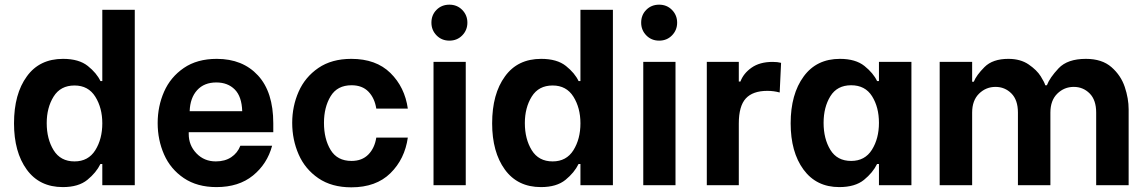

<svg xmlns="http://www.w3.org/2000/svg" viewBox="-20 -793 4906 822"><path d="M95 -466Q149 -541 250 -541Q318 -541 356 -510.5Q394 -480 410 -446H418V-751H557V0H418V-91H410Q392 -54 354 -23Q316 8 249 8Q149 8 94.5 -67Q40 -142 40 -265Q40 -391 95 -466ZM180 -266Q180 -198 209.5 -150Q239 -102 299 -102Q358 -102 388 -150Q418 -198 418 -265Q418 -331 388 -379Q358 -427 299 -427Q239 -427 209.5 -379.5Q180 -332 180 -266Z M655 -266Q655 -338 682.5 -400.5Q710 -463 767 -502Q824 -541 908 -541Q1019 -541 1084.5 -470Q1150 -399 1150 -265V-227H788V-219Q788 -171 821 -136.5Q854 -102 904 -102Q943 -102 970 -120Q997 -138 1009 -169H1145Q1124 -91 1063 -41.5Q1002 8 907 8Q824 8 767 -30.5Q710 -69 682.5 -131.5Q655 -194 655 -266ZM792 -317H1017Q1015 -380 985 -410Q955 -440 906 -440Q854 -440 824 -407Q794 -374 792 -317Z M1231 -267Q1231 -338 1258.5 -400.5Q1286 -463 1343 -502Q1400 -541 1484 -541Q1590 -541 1651.5 -480.5Q1713 -420 1726 -328H1591Q1584 -373 1557.5 -400.5Q1531 -428 1485 -428Q1424 -428 1395.5 -381Q1367 -334 1367 -267Q1367 -198 1395.5 -151Q1424 -104 1485 -104Q1530 -104 1557 -131.5Q1584 -159 1591 -204H1726Q1713 -112 1651.5 -51.5Q1590 9 1484 9Q1400 9 1343 -30Q1286 -69 1258.5 -132Q1231 -195 1231 -267Z M1836 -528H1974V0H1836ZM1849 -751Q1871 -773 1904 -773Q1937 -773 1959 -750.5Q1981 -728 1981 -696Q1981 -664 1959 -641.5Q1937 -619 1904 -619Q1871 -619 1849 -641.5Q1827 -664 1827 -696Q1827 -729 1849 -751Z M2142 -466Q2196 -541 2297 -541Q2365 -541 2403 -510.5Q2441 -480 2457 -446H2465V-751H2604V0H2465V-91H2457Q2439 -54 2401 -23Q2363 8 2296 8Q2196 8 2141.5 -67Q2087 -142 2087 -265Q2087 -391 2142 -466ZM2227 -266Q2227 -198 2256.5 -150Q2286 -102 2346 -102Q2405 -102 2435 -150Q2465 -198 2465 -265Q2465 -331 2435 -379Q2405 -427 2346 -427Q2286 -427 2256.5 -379.5Q2227 -332 2227 -266Z M2734 -528H2872V0H2734ZM2747 -751Q2769 -773 2802 -773Q2835 -773 2857 -750.5Q2879 -728 2879 -696Q2879 -664 2857 -641.5Q2835 -619 2802 -619Q2769 -619 2747 -641.5Q2725 -664 2725 -696Q2725 -729 2747 -751Z M3006 -528H3143V-444H3150Q3163 -479 3198 -503.5Q3233 -528 3288 -528Q3309 -528 3324 -524L3318 -397Q3293 -404 3265 -404Q3203 -404 3173 -371.5Q3143 -339 3143 -264V0H3006Z M3421 -466Q3476 -541 3576 -541Q3643 -541 3681 -510.5Q3719 -480 3735 -446H3743V-528H3882V0H3743V-91H3735Q3717 -54 3679 -23Q3641 8 3573 8Q3475 8 3420 -67Q3365 -142 3365 -265Q3365 -390 3421 -466ZM3506 -267Q3506 -199 3535 -151.5Q3564 -104 3624 -104Q3683 -104 3713 -152Q3743 -200 3743 -267Q3743 -334 3713.5 -381Q3684 -428 3624 -428Q3564 -428 3535 -381Q3506 -334 3506 -267Z M4003 -528H4142V-443H4149Q4160 -471 4195 -506Q4230 -541 4297 -541Q4349 -541 4384 -517Q4419 -493 4435.5 -466.5Q4452 -440 4455 -428H4462Q4474 -460 4512 -500.5Q4550 -541 4629 -541Q4698 -541 4738.5 -505.5Q4779 -470 4795.5 -420.5Q4812 -371 4812 -325V0H4673V-311Q4673 -365 4645 -393Q4617 -421 4577 -421Q4536 -421 4506.5 -392Q4477 -363 4477 -311V0H4338V-311Q4338 -365 4310 -393Q4282 -421 4242 -421Q4201 -421 4171.5 -392Q4142 -363 4142 -311V0H4003Z"/></svg>

Font: Lopes Sans
Style: Bold
Weight: 700
Designer: Gabriel Lam, Diego Maldonado
Foundry: TypeRant, Foresti Design
Version: Version 4.000